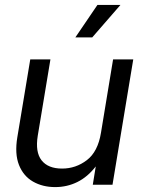

<svg xmlns="http://www.w3.org/2000/svg" viewBox="-20 -760 587 790"><path d="M207 9.8Q155.3 9.8 115.7 -12.9Q76.2 -35.6 58.1 -81.3Q40 -127 51.3 -195.3L104.5 -515.6H187.5L135.3 -201.2Q124.5 -134.3 151.1 -100.3Q177.7 -66.4 235.4 -66.4Q292 -66.4 337.4 -101.1Q382.8 -135.7 395.5 -213.9L445.3 -515.6H528.3L442.9 0H361.8L374 -75.2Q340.3 -31.7 298.1 -11Q255.9 9.8 207 9.8ZM290 -606 380.9 -739.7H475.6L359.4 -606Z"/></svg>

Font: Inter Display
Style: Italic
Weight: 400
Italic angle: -9.39999°
Designer: Rasmus Andersson
Foundry: rsms
Version: Version 4.000;git-a52131595